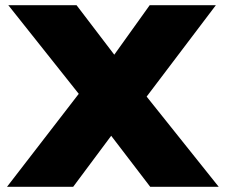

<svg xmlns="http://www.w3.org/2000/svg" viewBox="-20 -720 870 740"><path d="M559 0 318 -315 12 -700H275L509 -393L823 0ZM7 0 301 -381 487 -302 262 0ZM528 -325 343 -401 557 -700H812Z"/></svg>

Font: Lexend Exa Black
Style: Regular
Weight: 900
Designer: Bonnie Shaver-Troup, Thomas Jockin
Foundry: Lexend
Version: Version 1.007